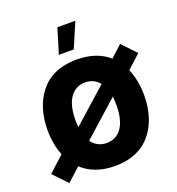

<svg xmlns="http://www.w3.org/2000/svg" viewBox="-170 -1121 1165 1265"><g transform="rotate(-20 412.0 -488.0)"><path d="M322.3 -809.6H426.8L501.5 -983.9H375.5ZM421.4 -740.7C300.3 -740.7 215.8 -697.8 161.6 -627.9C106.9 -558.1 82.5 -465.8 82.5 -368.2C82.5 -304.2 93.3 -243.2 115.2 -188.5L6.3 -88.9L98.6 7.8L190.9 -76.2C245.1 -25.9 320.3 5.4 421.4 5.4C542 5.4 626.5 -38.1 681.2 -108.4C735.4 -178.2 759.8 -270.5 759.8 -368.2C759.8 -435.1 748 -499.5 724.1 -555.7L818.4 -642.1L726.1 -739.3L645.5 -665.5C592.3 -712.4 518.6 -740.7 421.4 -740.7ZM421.4 -580.1C460 -580.1 494.6 -565.9 521.5 -533.2L280.3 -317.9C278.8 -333.5 277.8 -350.1 277.8 -368.2C277.8 -520.5 344.2 -580.1 421.4 -580.1ZM565.9 -368.2C565.9 -216.3 500.5 -155.8 421.4 -155.8C379.9 -155.8 342.3 -172.4 316.4 -209.5L562 -429.2C564.5 -410.2 565.9 -390.1 565.9 -368.2Z"/></g></svg>

Font: Estedad Black
Style: Regular
Weight: 900
Designer: Amin Abedi
Version: Version 7.3